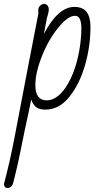

<svg xmlns="http://www.w3.org/2000/svg" viewBox="-63 -542 501 972"><path d="M-43 390Q-13 276 9 162L39 5L69 -152L77 -194Q117 -402 131 -472V-494Q131 -504 140 -513Q149 -522 161 -522Q172 -522 178 -513.5Q184 -505 184 -495Q184 -481 179 -466L175 -453Q173 -445 173 -442L159 -370Q231 -507 313 -507Q356 -507 375.5 -481.5Q395 -456 395 -405Q395 -309 368 -214Q341 -119 290 -54Q238 13 166 13Q138 13 121.5 1.5Q105 -10 95 -38L83 21Q59 131 48 187Q24 309 2 390Q-7 410 -26 410Q-41 410 -43 390ZM270 -100Q326 -185 344 -323Q349 -366 349 -397Q349 -462 317 -462Q285 -462 244 -416Q188 -353 152 -264.5Q116 -176 116 -111Q116 -34 173 -34Q225 -34 270 -100Z"/></svg>

Font: Bad Script
Style: Regular
Weight: 400
Italic angle: -10°
Designer: Roman Shchyukin (Gaslight Type Foundry), Cyreal (Charset Expansion)
Foundry: Gaslight
Version: Version 2.000